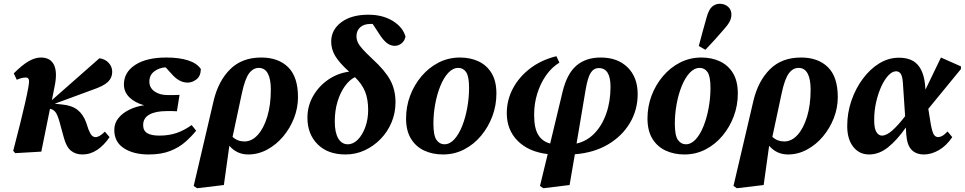

<svg xmlns="http://www.w3.org/2000/svg" viewBox="-20 -804 5115 1018"><path d="M50 -4Q73 -92 87.5 -151Q102 -210 112 -253.5Q122 -297 130 -339Q136 -370 133 -381.5Q130 -393 117 -393Q105 -393 94 -390Q83 -387 69 -381L53 -415Q98 -460 132 -479.5Q166 -499 197 -499Q247 -499 266 -460.5Q285 -422 270 -348L255 -273L507 -495Q538 -491 556.5 -470.5Q575 -450 575 -423Q575 -392 552.5 -370Q530 -348 471 -328L270 -254L309 -250Q361 -245 391 -221.5Q421 -198 437 -154L449 -118Q459 -93 467.5 -85Q476 -77 487 -77Q507 -77 536 -106L561 -77Q532 -34 495.5 -9.5Q459 15 417 15Q380 15 355.5 -5.5Q331 -26 318 -76L301 -138Q289 -186 277.5 -204.5Q266 -223 246 -227H245L199 0L61 8Z M768 15Q688 15 637 -18Q586 -51 586 -115Q586 -151 608 -178Q630 -205 666 -222.5Q702 -240 744 -246Q696 -259 666.5 -287.5Q637 -316 637 -356Q637 -421 697 -460Q757 -499 862 -499Q930 -499 977 -484Q1024 -469 1045 -438Q1044 -400 1021.5 -383Q999 -366 975 -366Q930 -366 891 -411L858 -447Q824 -445 798 -425.5Q772 -406 772 -371Q772 -339 799 -319.5Q826 -300 869 -300Q889 -300 901.5 -300Q914 -300 932 -301L918 -214Q910 -215 895 -215Q880 -215 864 -215Q805 -215 772 -196.5Q739 -178 739 -141Q739 -111 760.5 -98Q782 -85 825 -85Q877 -85 918 -99.5Q959 -114 996 -141L1020 -111Q995 -80 962 -51Q929 -22 882 -3.5Q835 15 768 15Z M1263 -312 1213 -78Q1240 -54 1276 -54Q1315 -54 1346.5 -88.5Q1378 -123 1397 -185Q1416 -247 1416 -329Q1416 -385 1400 -414.5Q1384 -444 1352 -444Q1322 -444 1300.5 -415Q1279 -386 1263 -312ZM1025 194 1007 182 1113 -271Q1138 -375 1200.5 -437Q1263 -499 1365 -499Q1456 -499 1508 -447.5Q1560 -396 1560 -289Q1560 -232 1539 -178Q1518 -124 1481.5 -80.5Q1445 -37 1397 -11Q1349 15 1296 15Q1236 15 1196 -31L1167 177Z M1812 15Q1718 15 1664 -39Q1610 -93 1610 -180Q1610 -242 1640 -294.5Q1670 -347 1720 -381.5Q1770 -416 1831 -424Q1779 -471 1757.5 -507Q1736 -543 1736 -583Q1736 -646 1789.5 -686Q1843 -726 1933 -726Q2009 -726 2062.5 -693Q2116 -660 2130 -610Q2126 -588 2109.5 -574.5Q2093 -561 2073 -561Q2051 -561 2032.5 -575Q2014 -589 1996 -616L1956 -677Q1953 -677 1950 -677Q1947 -677 1944 -677Q1909 -677 1889.5 -659Q1870 -641 1870 -612Q1870 -596 1877 -580Q1884 -564 1902.5 -543.5Q1921 -523 1955 -491Q2022 -430 2049.5 -378.5Q2077 -327 2077 -262Q2077 -205 2056 -155Q2035 -105 1998 -67Q1961 -29 1913.5 -7Q1866 15 1812 15ZM1755 -160Q1755 -101 1773.5 -70Q1792 -39 1824 -39Q1853 -39 1877.5 -64Q1902 -89 1917 -130.5Q1932 -172 1932 -221Q1932 -277 1916 -317.5Q1900 -358 1862 -395Q1833 -381 1808.5 -347Q1784 -313 1769.5 -265Q1755 -217 1755 -160Z M2329 15Q2274 15 2229.5 -5.5Q2185 -26 2159 -68.5Q2133 -111 2133 -176Q2133 -239 2154.5 -296.5Q2176 -354 2215 -400Q2254 -446 2306 -472.5Q2358 -499 2419 -499Q2474 -499 2517.5 -478.5Q2561 -458 2586.5 -416Q2612 -374 2612 -308Q2612 -245 2590.5 -187.5Q2569 -130 2530.5 -84Q2492 -38 2440.5 -11.5Q2389 15 2329 15ZM2336 -39Q2365 -39 2389 -65.5Q2413 -92 2430.5 -136Q2448 -180 2457.5 -233Q2467 -286 2467 -338Q2467 -399 2451.5 -421.5Q2436 -444 2410 -444Q2381 -444 2356.5 -417.5Q2332 -391 2314.5 -347.5Q2297 -304 2287.5 -252Q2278 -200 2278 -149Q2278 -85 2294.5 -62Q2311 -39 2336 -39Z M2861 194 2843 182 2884 13Q2783 1 2725 -57Q2667 -115 2667 -204Q2667 -273 2699 -334Q2731 -395 2790 -440.5Q2849 -486 2930 -506L2946 -472Q2905 -447 2875 -404Q2845 -361 2828.5 -307.5Q2812 -254 2812 -195Q2812 -125 2833.5 -89.5Q2855 -54 2897 -43L2963 -318Q2986 -413 3036 -456Q3086 -499 3165 -499Q3255 -499 3308 -446.5Q3361 -394 3361 -305Q3361 -221 3319.5 -151.5Q3278 -82 3203.5 -38Q3129 6 3028 14L3000 177ZM3085 -328 3037 -43Q3091 -55 3131.5 -96.5Q3172 -138 3194.5 -202Q3217 -266 3217 -344Q3217 -443 3155 -443Q3128 -443 3112 -418Q3096 -393 3085 -328Z M3609 15Q3554 15 3509.5 -5.5Q3465 -26 3439 -68.5Q3413 -111 3413 -176Q3413 -239 3434.5 -296.5Q3456 -354 3495 -400Q3534 -446 3586 -472.5Q3638 -499 3699 -499Q3754 -499 3797.5 -478.5Q3841 -458 3866.5 -416Q3892 -374 3892 -308Q3892 -245 3870.5 -187.5Q3849 -130 3810.5 -84Q3772 -38 3720.5 -11.5Q3669 15 3609 15ZM3616 -39Q3645 -39 3669 -65.5Q3693 -92 3710.5 -136Q3728 -180 3737.5 -233Q3747 -286 3747 -338Q3747 -399 3731.5 -421.5Q3716 -444 3690 -444Q3661 -444 3636.5 -417.5Q3612 -391 3594.5 -347.5Q3577 -304 3567.5 -252Q3558 -200 3558 -149Q3558 -85 3574.5 -62Q3591 -39 3616 -39ZM3685 -560Q3695 -597 3705.5 -636.5Q3716 -676 3726 -710Q3738 -754 3756 -769Q3774 -784 3796 -784Q3822 -784 3840 -768.5Q3858 -753 3858 -727Q3858 -707 3848 -688.5Q3838 -670 3817 -647Q3794 -620 3770 -593.5Q3746 -567 3720 -540Z M4125 -312 4075 -78Q4102 -54 4138 -54Q4177 -54 4208.5 -88.5Q4240 -123 4259 -185Q4278 -247 4278 -329Q4278 -385 4262 -414.5Q4246 -444 4214 -444Q4184 -444 4162.5 -415Q4141 -386 4125 -312ZM3887 194 3869 182 3975 -271Q4000 -375 4062.5 -437Q4125 -499 4227 -499Q4318 -499 4370 -447.5Q4422 -396 4422 -289Q4422 -232 4401 -178Q4380 -124 4343.5 -80.5Q4307 -37 4259 -11Q4211 15 4158 15Q4098 15 4058 -31L4029 177Z M4615 -168Q4615 -122 4627 -103.5Q4639 -85 4656 -85Q4681 -85 4712.5 -113.5Q4744 -142 4779 -188L4767 -368Q4764 -402 4755 -414Q4746 -426 4731 -426Q4711 -426 4690.5 -404.5Q4670 -383 4653 -346Q4636 -309 4625.5 -263Q4615 -217 4615 -168ZM4588 15Q4536 15 4504 -25.5Q4472 -66 4472 -136Q4472 -205 4494 -269.5Q4516 -334 4554.5 -386Q4593 -438 4642 -468Q4691 -498 4746 -498Q4810 -498 4843 -463.5Q4876 -429 4884 -361L4887 -329L4969 -499L5075 -452V-438L4902 -227L4915 -146Q4923 -103 4931.5 -90Q4940 -77 4955 -77Q4964 -77 4976 -83.5Q4988 -90 5004 -107L5029 -77Q4998 -31 4958 -8Q4918 15 4879 15Q4837 15 4813 -10Q4789 -35 4785 -92L4783 -128Q4736 -61 4688.5 -23Q4641 15 4588 15Z"/></svg>

Font: Source Serif Pro
Style: Bold Italic
Weight: 700
Italic angle: -12°
Designer: Frank Grießhammer
Foundry: Adobe Systems Incorporated
Version: Version 3.001;hotconv 1.0.111;makeotfexe 2.5.65597